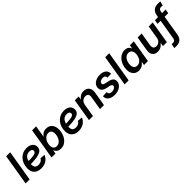

<svg xmlns="http://www.w3.org/2000/svg" viewBox="361 -2386 4240 4240"><g transform="rotate(-45 2481.0 -266.0)"><path d="M262.2 -727.5 141.6 0H16.6L137.2 -727.5Z M501 11.7Q431.2 11.7 379.9 -14.4Q328.6 -40.5 302 -91.8Q275.4 -143.1 278.3 -219.2Q280.8 -288.6 304 -347.2Q327.1 -405.8 367.9 -449Q408.7 -492.2 463.1 -516.1Q517.6 -540 582 -540Q638.2 -540 681.6 -522Q725.1 -503.9 750 -469.5Q774.9 -435.1 774.9 -385.3Q774.9 -334.5 746.8 -301.8Q718.8 -269 663.6 -251Q608.4 -232.9 526.6 -225.6Q444.8 -218.3 337.4 -218.3L351.6 -301.8Q443.4 -301.8 502.9 -306.2Q562.5 -310.5 595.9 -320.1Q629.4 -329.6 642.8 -345.2Q656.2 -360.8 656.2 -382.8Q656.2 -410.2 633.5 -425.8Q610.8 -441.4 569.3 -441.4Q520.5 -441.4 488.3 -420.4Q456.1 -399.4 437 -365.5Q418 -331.5 409.4 -292Q400.9 -252.4 399.9 -215.3Q398.9 -179.7 407.7 -150.4Q416.5 -121.1 440.9 -103.8Q465.3 -86.4 510.3 -86.4Q558.6 -86.4 592.5 -106.7Q626.5 -127 641.6 -160.6L757.8 -152.3Q730 -78.1 663.1 -33.2Q596.2 11.7 501 11.7Z M1115.7 10.3Q1074.2 10.3 1044.7 -2.7Q1015.1 -15.6 996.3 -37.6Q977.5 -59.6 967.3 -86.4H963.9L949.2 0H826.7L946.8 -727.5H1071.8L1026.4 -450.2H1029.3Q1044.9 -474.6 1068.4 -494.6Q1091.8 -514.6 1122.8 -526.4Q1153.8 -538.1 1191.9 -538.1Q1249.5 -538.1 1292 -512Q1334.5 -485.8 1358.2 -437.5Q1381.8 -389.2 1381.8 -322.3Q1381.8 -262.7 1364.3 -203.9Q1346.7 -145 1312.7 -96.4Q1278.8 -47.9 1229.2 -18.8Q1179.7 10.3 1115.7 10.3ZM1086.4 -93.3Q1127.9 -93.3 1159.7 -114Q1191.4 -134.8 1212.9 -168.2Q1234.4 -201.7 1245.1 -241.5Q1255.9 -281.2 1255.9 -319.3Q1255.9 -374 1230.5 -404.3Q1205.1 -434.6 1156.7 -434.6Q1115.2 -434.6 1083.3 -414.8Q1051.3 -395 1029.3 -362.3Q1007.3 -329.6 996.1 -290.3Q984.9 -251 984.9 -211.4Q984.9 -156.7 1011.2 -125Q1037.6 -93.3 1086.4 -93.3Z M1668.9 11.7Q1599.1 11.7 1547.9 -14.4Q1496.6 -40.5 1470 -91.8Q1443.4 -143.1 1446.3 -219.2Q1448.7 -288.6 1471.9 -347.2Q1495.1 -405.8 1535.9 -449Q1576.7 -492.2 1631.1 -516.1Q1685.5 -540 1750 -540Q1806.2 -540 1849.6 -522Q1893.1 -503.9 1918 -469.5Q1942.9 -435.1 1942.9 -385.3Q1942.9 -334.5 1914.8 -301.8Q1886.7 -269 1831.5 -251Q1776.4 -232.9 1694.6 -225.6Q1612.8 -218.3 1505.4 -218.3L1519.5 -301.8Q1611.3 -301.8 1670.9 -306.2Q1730.5 -310.5 1763.9 -320.1Q1797.4 -329.6 1810.8 -345.2Q1824.2 -360.8 1824.2 -382.8Q1824.2 -410.2 1801.5 -425.8Q1778.8 -441.4 1737.3 -441.4Q1688.5 -441.4 1656.2 -420.4Q1624 -399.4 1605 -365.5Q1585.9 -331.5 1577.4 -292Q1568.8 -252.4 1567.9 -215.3Q1566.9 -179.7 1575.7 -150.4Q1584.5 -121.1 1608.9 -103.8Q1633.3 -86.4 1678.2 -86.4Q1726.6 -86.4 1760.5 -106.7Q1794.4 -127 1809.6 -160.6L1925.8 -152.3Q1897.9 -78.1 1831.1 -33.2Q1764.2 11.7 1668.9 11.7Z M2168.9 -299.8 2119.6 0H1994.6L2082 -529.3H2202.6L2182.1 -396L2163.6 -399.9Q2198.7 -469.2 2247.6 -503.7Q2296.4 -538.1 2360.8 -538.1Q2418 -538.1 2457 -513.2Q2496.1 -488.3 2512.9 -441.7Q2529.8 -395 2518.6 -329.1L2464.4 0H2339.4L2392.1 -317.9Q2401.4 -374 2378.7 -401.9Q2356 -429.7 2309.1 -429.7Q2274.4 -429.7 2245.1 -414.8Q2215.8 -399.9 2196 -371.1Q2176.3 -342.3 2168.9 -299.8Z M2793.5 11.7Q2732.4 11.7 2686 -6.3Q2639.6 -24.4 2613.5 -58.6Q2587.4 -92.8 2585.9 -141.6Q2585.4 -145 2585.4 -147.9Q2585.4 -150.9 2585.9 -154.3L2706.5 -160.6Q2707 -121.1 2729.7 -102.1Q2752.4 -83 2796.9 -83Q2827.1 -83 2853 -92Q2878.9 -101.1 2895.3 -117.7Q2911.6 -134.3 2912.6 -156.2Q2913.6 -175.8 2898.9 -188.2Q2884.3 -200.7 2853.5 -207.5L2766.6 -226.1Q2699.2 -241.2 2665.8 -276.6Q2632.3 -312 2635.3 -365.2Q2637.2 -418.5 2669.2 -457.3Q2701.2 -496.1 2753.7 -517.3Q2806.2 -538.6 2869.1 -538.6Q2958 -538.6 3009 -500.5Q3060.1 -462.4 3064 -398.9Q3064.5 -394 3064.5 -388.9Q3064.5 -383.8 3064 -378.4L2949.2 -372.6Q2949.7 -405.8 2929.2 -425.3Q2908.7 -444.8 2867.7 -444.8Q2839.4 -444.8 2815.2 -435.3Q2791 -425.8 2776.4 -409.4Q2761.7 -393.1 2760.3 -372.1Q2759.3 -352.5 2773.4 -340.1Q2787.6 -327.6 2819.8 -320.3L2909.2 -300.8Q2978 -286.1 3010.7 -252.9Q3043.5 -219.7 3040.5 -168Q3039.1 -127 3019 -93.8Q2999 -60.5 2965.1 -36.9Q2931.2 -13.2 2887 -0.7Q2842.8 11.7 2793.5 11.7Z M3355 -727.5 3234.4 0H3109.4L3230 -727.5Z M3553.2 10.3Q3487.3 10.3 3442.1 -23.4Q3397 -57.1 3378.7 -118.7Q3360.4 -180.2 3374.5 -264.2Q3388.7 -349.1 3427.7 -410.4Q3466.8 -471.7 3522.9 -504.9Q3579.1 -538.1 3643.6 -538.1Q3683.6 -538.1 3711.9 -525.9Q3740.2 -513.7 3758.1 -493.4Q3775.9 -473.1 3785.2 -448.7H3788.6L3801.8 -529.3H3924.8L3837.4 0H3714.8L3728.5 -81.5H3724.1Q3706.5 -56.2 3681.6 -35.4Q3656.7 -14.6 3624.8 -2.2Q3592.8 10.3 3553.2 10.3ZM3602.1 -93.3Q3643.1 -93.3 3675.8 -114.7Q3708.5 -136.2 3731 -174.8Q3753.4 -213.4 3761.7 -264.6Q3770 -316.4 3760.5 -354.5Q3751 -392.6 3725.1 -413.6Q3699.2 -434.6 3658.2 -434.6Q3618.2 -434.6 3585.9 -413.8Q3553.7 -393.1 3532 -355Q3510.3 -316.9 3501.5 -264.6Q3492.7 -212.4 3502 -173.8Q3511.2 -135.3 3536.6 -114.3Q3562 -93.3 3602.1 -93.3Z M4141.6 8.8Q4087.4 8.8 4049.3 -14.9Q4011.2 -38.6 3995.4 -84.2Q3979.5 -129.9 3990.2 -195.8L4045.4 -529.3H4170.4L4118.7 -215.3Q4109.4 -159.7 4132.3 -129.4Q4155.3 -99.1 4204.6 -99.1Q4237.8 -99.1 4265.9 -113Q4293.9 -127 4313.5 -154.8Q4333 -182.6 4339.8 -225.1L4390.1 -529.3H4515.1L4427.7 0H4306.6L4328.1 -132.8H4345.7Q4310.5 -63 4259.5 -27.1Q4208.5 8.8 4141.6 8.8Z M4918.5 -529.3 4902.3 -431.2H4568.4L4584.5 -529.3ZM4518.6 211.4Q4505.4 211.4 4494.4 210.9Q4483.4 210.4 4472.9 209.7Q4462.4 209 4451.2 208L4473.1 105Q4482.9 106 4492.9 106.7Q4502.9 107.4 4513.7 107.4Q4547.4 107.4 4564.2 91.6Q4581.1 75.7 4586.9 39.6L4689.5 -579.6Q4698.7 -632.3 4724.1 -668.7Q4749.5 -705.1 4790.5 -723.9Q4831.5 -742.7 4886.2 -742.7Q4907.2 -742.7 4926.5 -741.5Q4945.8 -740.2 4961.9 -738.3L4938 -639.2Q4928.7 -640.1 4914.8 -640.6Q4900.9 -641.1 4886.7 -641.1Q4854 -641.1 4836.9 -625Q4819.8 -608.9 4813.5 -573.2L4711.4 43.9Q4702.1 99.1 4678.5 136.2Q4654.8 173.3 4615 192.4Q4575.2 211.4 4518.6 211.4Z"/></g></svg>

Font: Inter 24pt SemiBold
Style: Italic
Weight: 600
Italic angle: -9.3988°
Designer: Rasmus Andersson
Foundry: rsms
Version: Version 4.001;git-66647c0bb